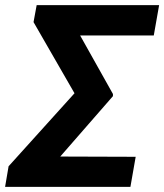

<svg xmlns="http://www.w3.org/2000/svg" viewBox="-37 -731 643 751"><path d="M404.8 -355 198.7 -118.7 493.7 -117.7 473.1 0H-17.1L-3.4 -80.6L254.4 -366.2L94.2 -644.5L106.4 -710.9H585.4L564.5 -592.3H276.4L404.8 -363.3Z"/></svg>

Font: RobotoInd
Style: Bold Italic
Weight: 700
Italic angle: -12°
Designer: Google
Version: Version 2.001150; 2014